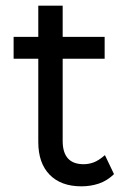

<svg xmlns="http://www.w3.org/2000/svg" viewBox="-20 -640 433 677"><path d="M382 -26Q357 -2 328 7.5Q299 17 267 17Q195 17 155 -24Q115 -65 115 -139V-433H28V-510H115V-620H201V-510H349V-433H201V-143Q201 -102 219.5 -81.5Q238 -61 275 -61Q293 -61 310.5 -67.5Q328 -74 350 -93Z"/></svg>

Font: AtCorfu Sans
Style: AtCorfu Sans Regular
Weight: 400
Designer: Kostas Teopoulos
Foundry: Kostas Teopoulos
Version: Version 1.00 July 8, 2025, initial release